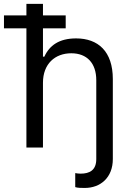

<svg xmlns="http://www.w3.org/2000/svg" viewBox="-57 -747 668 972"><path d="M430.4 -340.9V58.2C430.4 115.1 396.3 132.1 350.9 132.1C340.9 132.1 331 130.7 323.9 129.3V200.3C336.6 204.5 355.1 204.5 372.2 204.5C451.7 204.5 514.2 152 514.2 58.2V-346.6C514.2 -486.9 439.6 -552.6 328.1 -552.6C242.2 -552.6 193.2 -516.7 167.6 -460.2H160.5V-603.7H275.6V-669H160.5V-727.3H76.7V-669H-36.9V-603.7H76.7V0H160.5V-328.1C160.5 -423.3 221.2 -477.3 304 -477.3C382.8 -477.3 430.4 -427.6 430.4 -340.9Z"/></svg>

Font: Margiela Sans
Style: Regular
Weight: 400
Designer: Stefan Endress, Andreas Faust
Version: Version 1.100;FEAKit 1.0